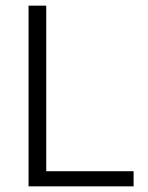

<svg xmlns="http://www.w3.org/2000/svg" viewBox="-20 -659 524 679"><path d="M143.5 -639V0H81V-639ZM113.5 0V-53.5H452.5V0Z"/></svg>

Font: Anek Kannada Light
Style: Regular
Weight: 300
Designer: Vaishnavi Murthy, Maithili Shingre (Kannada) & Yesha Goshar (Latin)
Foundry: Ek Type
Version: Version 1.003